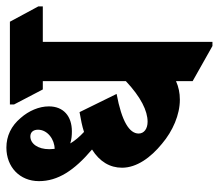

<svg xmlns="http://www.w3.org/2000/svg" viewBox="-62 -615 685 601"><g transform="rotate(-90 280.5 -314.5)"><path d="M269 -94C290 -94 309 -98 327 -106V-54L437 8H450V-523H561V-537L513 -626H254V-613L301 -523H327V-263C277 -216 234 -195 200 -195C178 -195 163 -206 163 -223C163 -252 201 -276 287 -292L230 -408C207 -404 186 -400 168 -394C153 -408 141 -422 132 -437C145 -433 157 -432 170 -432C217 -432 248 -458 248 -504C248 -535 234 -567 212 -592C187 -622 155 -637 119 -637C58 -637 14 -595 14 -535C14 -476 47 -425 113 -369C75 -345 56 -313 56 -275C56 -229 88 -185 131 -150C171 -116 222 -94 269 -94ZM114 -503C114 -538 131 -562 154 -562C167 -562 175 -553 175 -538C175 -508 144 -486 115 -486C115 -491 114 -497 114 -503Z"/></g></svg>

Font: Noto Serif Devanagari ExtraCondensed ExtraBold
Style: Regular
Weight: 800
Width: 2
Designer: Universal Thirst, Indian Type Foundry and the Monotype Design Team
Foundry: Monotype Imaging Inc.
Version: Version 2.004